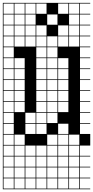

<svg xmlns="http://www.w3.org/2000/svg" viewBox="-20 -1025 655 1352"><path d="M0 307.7V-1004.8H615.4V-1000H543.3V-927.9H615.4V-923.1H543.3V-851H615.4V-846.2H543.3V-774H615.4V-769.2H543.3V-697.1H615.4V-692.3H543.3V-620.2H615.4V-615.4H543.3V-543.3H615.4V-538.5H543.3V-466.3H615.4V-461.5H543.3V-389.4H615.4V-384.6H543.3V-312.5H615.4V-307.7H543.3V-235.6H615.4V-230.8H543.3V-158.7H615.4V-153.8H543.3V-81.7H615.4V0H543.3V72.1H615.4V76.9H543.3V149H615.4V153.8H543.3V226H615.4V230.8H543.3V302.9H615.4V307.7ZM466.3 -927.9H538.5V-1000H466.3ZM389.4 -927.9H461.5V-1000H389.4ZM235.6 -927.9H307.7V-1000H235.6ZM158.7 -927.9H230.8V-1000H158.7ZM4.8 -927.9H76.9V-1000H4.8ZM81.7 -927.9H153.8V-1000H81.7ZM466.3 -851H538.5V-923.1H466.3ZM312.5 -851H384.6V-923.1H312.5ZM4.8 -851H76.9V-923.1H4.8ZM158.7 -851H230.8V-923.1H158.7ZM81.7 -851H153.8V-923.1H81.7ZM466.3 -774H538.5V-846.2H466.3ZM389.4 -774H461.5V-846.2H389.4ZM235.6 -774H307.7V-846.2H235.6ZM4.8 -774H76.9V-846.2H4.8ZM158.7 -774H230.8V-846.2H158.7ZM81.7 -774H153.8V-846.2H81.7ZM466.3 -697.1H538.5V-769.2H466.3ZM389.4 -697.1H461.5V-769.2H389.4ZM312.5 -697.1H384.6V-769.2H312.5ZM235.6 -697.1H307.7V-769.2H235.6ZM4.8 -697.1H76.9V-769.2H4.8ZM158.7 -697.1H230.8V-769.2H158.7ZM81.7 -697.1H153.8V-769.2H81.7ZM76.9 -692.3H4.8V-620.2H76.9ZM312.5 -620.2H384.6V-692.3H312.5ZM235.6 -620.2H307.7V-692.3H235.6ZM81.7 -543.3H153.8V-615.4H81.7ZM389.4 -543.3H461.5V-615.4H389.4ZM312.5 -543.3H384.6V-615.4H312.5ZM4.8 -543.3H76.9V-615.4H4.8ZM235.6 -543.3H307.7V-615.4H235.6ZM81.7 -466.3H153.8V-538.5H81.7ZM389.4 -466.3H461.5V-538.5H389.4ZM312.5 -466.3H384.6V-538.5H312.5ZM4.8 -466.3H76.9V-538.5H4.8ZM235.6 -466.3H307.7V-538.5H235.6ZM389.4 -389.4H461.5V-461.5H389.4ZM312.5 -389.4H384.6V-461.5H312.5ZM4.8 -389.4H76.9V-461.5H4.8ZM81.7 -389.4H153.8V-461.5H81.7ZM235.6 -389.4H307.7V-461.5H235.6ZM81.7 -312.5H153.8V-384.6H81.7ZM389.4 -312.5H461.5V-384.6H389.4ZM312.5 -312.5H384.6V-384.6H312.5ZM4.8 -312.5H76.9V-384.6H4.8ZM235.6 -312.5H307.7V-384.6H235.6ZM81.7 -235.6H153.8V-307.7H81.7ZM389.4 -235.6H461.5V-307.7H389.4ZM4.8 -235.6H76.9V-307.7H4.8ZM312.5 -235.6H384.6V-307.7H312.5ZM235.6 -235.6H307.7V-307.7H235.6ZM235.6 -158.7H307.7V-230.8H235.6ZM312.5 -158.7H384.6V-230.8H312.5ZM4.8 -158.7H76.9V-230.8H4.8ZM158.7 -158.7H230.8V-230.8H158.7ZM4.8 -81.7H76.9V-153.8H4.8ZM389.4 -81.7H461.5V-153.8H389.4ZM235.6 -81.7H307.7V-153.8H235.6ZM158.7 -81.7H230.8V-153.8H158.7ZM466.3 -4.8H538.5V-76.9H466.3ZM4.8 -4.8H76.9V-76.9H4.8ZM81.7 -4.8H153.8V-76.9H81.7ZM389.4 -4.8H461.5V-76.9H389.4ZM312.5 -4.8H384.6V-76.9H312.5ZM389.4 72.1H461.5V0H389.4ZM158.7 72.1H230.8V0H158.7ZM81.7 72.1H153.8V0H81.7ZM4.8 72.1H76.9V0H4.8ZM466.3 72.1H538.5V0H466.3ZM235.6 72.1H307.7V0H235.6ZM312.5 72.1H384.6V0H312.5ZM389.4 149H461.5V76.9H389.4ZM81.7 149H153.8V76.9H81.7ZM312.5 149H384.6V76.9H312.5ZM158.7 149H230.8V76.9H158.7ZM235.6 149H307.7V76.9H235.6ZM466.3 149H538.5V76.9H466.3ZM4.8 149H76.9V76.9H4.8ZM81.7 226H153.8V153.8H81.7ZM389.4 226H461.5V153.8H389.4ZM312.5 226H384.6V153.8H312.5ZM158.7 226H230.8V153.8H158.7ZM235.6 226H307.7V153.8H235.6ZM466.3 226H538.5V153.8H466.3ZM4.8 226H76.9V153.8H4.8ZM81.7 302.9H153.8V230.8H81.7ZM235.6 302.9H307.7V230.8H235.6ZM389.4 302.9H461.5V230.8H389.4ZM158.7 302.9H230.8V230.8H158.7ZM312.5 302.9H384.6V230.8H312.5ZM466.3 302.9H538.5V230.8H466.3ZM4.8 302.9H76.9V230.8H4.8Z"/></svg>

Font: Jacquarda Bastarda 9 Charted
Style: Regular
Weight: 400
Designer: Sarah Cadigan-Fried
Version: Version 1.000; ttfautohint (v1.8.4.7-5d5b)